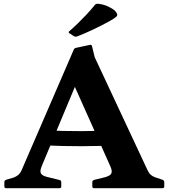

<svg xmlns="http://www.w3.org/2000/svg" viewBox="-20 -995 892 1015"><path d="M12.6 0Q3 0 3 -10V-31.8Q3 -41.8 12.4 -44.6L53.3 -56.8Q69.6 -63.3 78.8 -72.2Q88.1 -81.2 93.8 -94.3L369.6 -731.8Q373.2 -740.8 383.2 -742.3L455.1 -757.8Q464.7 -760.2 466.7 -749.8L480.6 -692.6L760 -95.3Q767.3 -79.6 777.2 -70.9Q787 -62.3 800.2 -57.6L839.4 -44.6Q848.4 -41 848.4 -31.4V-9.6Q848.4 0 838.4 0H477.5Q467.9 0 467.9 -10V-31.8Q467.9 -40.4 477.3 -44L534.3 -57.9Q563.7 -65.8 568.9 -78.9Q574.1 -91.9 563.3 -115.8L338.6 -618.9L434.4 -675.6L201.4 -118.8Q189.2 -90.3 196.5 -78.1Q203.8 -65.8 228.7 -59.7L294.3 -43.6Q303.9 -41.4 303.9 -31.4V-9.6Q303.9 0 293.9 0ZM214.2 -306.6Q310.3 -301.4 410.6 -301.8Q510.9 -302.2 605.9 -307.4V-227.5Q510.9 -222.3 410.6 -222.1Q310.3 -221.9 214.2 -226.7ZM347.7 -818.7Q339.1 -823.7 346.1 -829.8Q368.2 -848.8 391.4 -871.3Q414.5 -893.9 437.6 -918.4Q460.7 -943 480.9 -968.1Q486.9 -975.7 496.9 -975.2Q526.6 -972.2 549.8 -961.6Q573 -951 588.2 -937.8Q597.8 -926.7 599.6 -919.3Q601.3 -912 592.6 -904.7Q583.9 -897.4 561.1 -884.3Q519 -860.9 472.2 -838.8Q425.3 -816.6 386.8 -802.2Q378.8 -799.2 369.6 -804.2Z"/></svg>

Font: Hahmlet
Style: Regular
Weight: 400
Designer: Minjoo Ham & Mark Frömberg
Foundry: hypertype
Version: Version 1.002